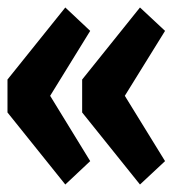

<svg xmlns="http://www.w3.org/2000/svg" viewBox="-27 -550 497 513"><path d="M-7 -337.5 147.5 -530 214 -467.5 107 -294 214 -119.5 147.5 -57 -7 -249.5ZM192.5 -337.5 347 -530 414 -467.5 306.5 -294 414 -119.5 347 -57 192.5 -249.5Z"/></svg>

Font: League Mono Condensed
Style: Bold
Weight: 700
Width: 1
Designer: Tyler Finck
Foundry: The League of Moveable Type / Tyler Finck
Version: Version 2.210